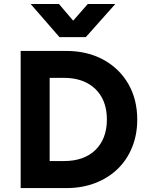

<svg xmlns="http://www.w3.org/2000/svg" viewBox="-20 -960 762 980"><path d="M85.5 0V-700H318.5Q425.5 -700 507.2 -655.5Q589 -611 634.8 -532Q680.5 -453 680.5 -349.5Q680.5 -272.5 654.2 -208Q628 -143.5 580 -97.2Q532 -51 465.5 -25.5Q399 0 318.5 0ZM233.5 -138H308Q357 -138 396.8 -151.8Q436.5 -165.5 465.5 -193Q494.5 -220.5 510 -259.8Q525.5 -299 525.5 -349.5Q525.5 -417.5 498.2 -465Q471 -512.5 422 -537.5Q373 -562.5 308 -562.5H233.5ZM283.5 -770.5 136.5 -939.5H281L353.5 -854.5L428 -939.5H568.5L418 -770.5Z"/></svg>

Font: Geologica Cursive SemiBold
Style: Regular
Weight: 600
Designer: Sindre Bremnes, Frode Helland
Foundry: Monokrom Skriftforlag AS
Version: Version 1.010;gftools[0.9.28]